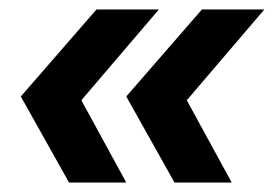

<svg xmlns="http://www.w3.org/2000/svg" viewBox="-20 -471 579 406"><path d="M126 -85 24 -267 184 -451H316L152 -259L247 -85ZM349 -85 247 -267 407 -451H539L375 -259L470 -85Z"/></svg>

Font: Mulish ExtraLight ExtraBold
Style: Italic
Weight: 800
Italic angle: -9°
Version: Version 3.603